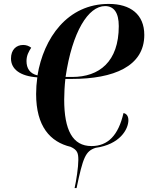

<svg xmlns="http://www.w3.org/2000/svg" viewBox="-20 -748 756 978"><path d="M360 210H370C403 54 415 22 467 5C590 -12 634 -89 634 -136C634 -159 622 -170 609 -172C583 -59 530 -4 446 -4C350 -4 307 -85 307 -241C307 -269 309 -312 313 -346H346C559 -346 715 -410 715 -570C715 -675 644 -728 535 -728C323 -729 202 -553 171 -364C132 -373 115 -400 115 -437C115 -465 126 -485 139 -505C127 -514 114 -519 98 -519C62 -519 36 -494 36 -450C36 -396 82 -360 170 -354C166 -325 164 -297 164 -269C164 -105 235 -25 340 0C375 16 379 33 379 67C379 104 369 170 360 210ZM515 -717C560 -717 585 -684 585 -615C585 -433 485 -356 348 -356H314C348 -587 430 -717 515 -717Z"/></svg>

Font: Noto Serif Display Condensed
Style: Bold Italic
Weight: 700
Width: 3
Italic angle: -12°
Designer: Monotype Design Team
Foundry: Monotype Imaging Inc.
Version: Version 2.009